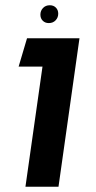

<svg xmlns="http://www.w3.org/2000/svg" viewBox="-20 -712 367 732"><path d="M142 -458H51L83 -566H283L203 0H77ZM202 -660Q202 -674 193 -683Q184 -692 170 -692Q154 -692 144 -681.5Q134 -671 134 -656Q134 -642 143 -633Q152 -624 166 -624Q182 -624 192 -634.5Q202 -645 202 -660Z"/></svg>

Font: FiraGO Medium
Style: Italic
Weight: 500
Italic angle: -8°
Designer: bBox Type GmbH
Foundry: bBox Type GmbH
Version: Version 1.001